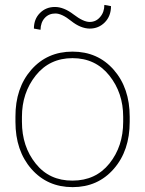

<svg xmlns="http://www.w3.org/2000/svg" viewBox="-20 -747 587 777"><path d="M68.8 -253.9Q68.8 -154.3 124.5 -85Q179.7 -15.6 273.4 -16.1Q367.2 -16.1 422.9 -85.4Q478.5 -154.8 478.5 -253.9V-274.4Q478.5 -371.1 422.4 -441.4Q366.2 -511.7 273.4 -511.7Q180.7 -511.7 124.5 -441.4Q68.8 -371.1 68.8 -274.4ZM42.5 -274.4Q42 -390.6 106.4 -464.4Q170.9 -538.1 273.4 -538.1Q376 -538.1 440.4 -464.4Q504.9 -390.6 504.9 -274.4V-253.9Q504.9 -137.2 440.4 -63.5Q376 10.3 273.9 10.3Q171.4 10.3 106.9 -63.5Q42.5 -137.2 42.5 -253.9ZM342.8 -631.3Q306.2 -631.8 268.1 -662.1Q230.5 -692.4 204.1 -692.4Q177.7 -692.4 161.1 -674.3Q144.5 -656.2 144 -626.5L117.2 -631.3Q117.2 -669.9 141.6 -694.3Q166 -718.8 202.1 -718.8Q238.3 -718.8 277.8 -688.5Q317.4 -658.2 342.8 -658.2Q368.2 -658.2 384.8 -677.7Q402.3 -697.3 402.3 -727.1L429.2 -722.2Q429.2 -682.1 404.3 -656.7Q379.4 -631.3 342.8 -631.3Z"/></svg>

Font: Roboto-Thin
Style: Regular
Weight: 250
Designer: Google
Version: Version 1.100141; 2013; ttfautohint (v0.94.14-c901) -l 8 -r 